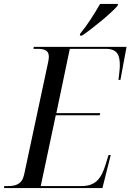

<svg xmlns="http://www.w3.org/2000/svg" viewBox="-42 -951 660 971"><path d="M363 -780 362 -771H373C432 -811 521 -885 552 -921L555 -931H464C437 -883 398 -822 363 -780ZM-22 0H476L518 -167H507L492 -119C471 -51 444 -10 370 -10H164L240 -368H462L465 -379H243L311 -704H493C555 -704 564 -668 564 -619C564 -600 559 -564 557 -547H567L598 -714H129L127 -704H145C180 -704 205 -698 205 -665C205 -658 204 -649 202 -639L80 -68C69 -18 37 -10 -4 -10H-20Z"/></svg>

Font: Noto Serif Display SemiCondensed
Style: Italic
Weight: 400
Width: 4
Italic angle: -12°
Designer: Monotype Design Team
Foundry: Monotype Imaging Inc.
Version: Version 2.009